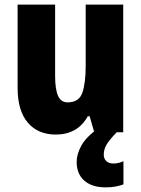

<svg xmlns="http://www.w3.org/2000/svg" viewBox="-20 -571 609 829"><path d="M512 -551V0H387L367 -69H359Q337 -29 302 -9.5Q267 10 221 10Q144 10 100 -41.5Q56 -93 56 -192V-551H218V-243Q218 -186 230.5 -157.5Q243 -129 272 -129Q321 -129 335.5 -170.5Q350 -212 350 -287V-551ZM428 97Q428 114 439 124.5Q450 135 469 135Q482 135 493.5 132Q505 129 513 125V225Q500 230 481 234Q462 238 437 238Q377 238 344 209Q311 180 311 128Q311 94 332 56.5Q353 19 407 -19L484 0Q452 33 440 53.5Q428 74 428 97Z"/></svg>

Font: Noto Sans Bengali Condensed ExtraBold
Style: Regular
Weight: 800
Width: 3
Designer: Joana Ranito - Universal Thirst; Jelle Bosma - Monotype Design Team
Foundry: Universal Thirst ehf.
Version: Version 3.000; ttfautohint (v1.8.4.7-5d5b)